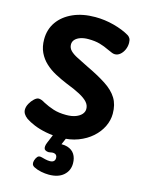

<svg xmlns="http://www.w3.org/2000/svg" viewBox="-148 -862 921 1213"><g transform="rotate(15 312.5 -255.0)"><path d="M546.1 -716.9Q555.2 -711.7 561.8 -701.1Q568.4 -690.4 568.4 -671.1Q568.4 -646.7 558.6 -625.4Q548.7 -604.1 533.2 -591.5Q517.8 -578.9 500.1 -578.9Q490.3 -578.9 480.6 -582.8Q470.8 -586.7 452 -595.1Q422 -609.8 390.5 -618.9Q359 -628.1 314 -628.1Q285.6 -628.1 263.6 -620.7Q241.7 -613.3 228.9 -599.7Q216.2 -586 216.2 -567.6Q216.2 -544.7 232.6 -527.8Q248.9 -511 279.6 -495.6Q310.3 -480.1 352.3 -459.1Q430.3 -422.1 481.9 -388.4Q533.6 -354.7 559.2 -313.4Q584.8 -272.1 584.8 -212.2Q584.8 -169.2 564.9 -127.9Q545.1 -86.7 507.9 -53.6Q470.8 -20.6 419 -0.8Q367.2 19 302.6 19Q252.6 19 208.2 10.3Q163.8 1.6 129.3 -12.8Q94.8 -27.1 72.8 -42.3Q41.7 -65.6 41.7 -94Q41.7 -113.8 53 -134.3Q64.3 -154.8 80.1 -169.3Q95.8 -183.9 108.9 -183.9Q116.9 -183.9 127.4 -180.1Q137.9 -176.2 150.9 -168.2Q181.2 -152.2 217.1 -140.4Q252.9 -128.7 301.6 -128.7Q338.1 -128.7 363.4 -138.3Q388.8 -148 402.2 -163.5Q415.6 -179 415.6 -197.8Q415.6 -222.7 398.1 -242.1Q380.7 -261.6 345.3 -280.6Q310 -299.7 254.2 -321.1Q213.3 -338.1 175.5 -358.3Q137.7 -378.4 108.2 -405.9Q78.7 -433.3 61.4 -469.8Q44.1 -506.3 44.1 -555Q44.1 -620.1 78.8 -669.3Q113.6 -718.4 175.9 -746.2Q238.2 -774 321 -774Q383 -774 443.5 -757.9Q504 -741.9 546.1 -716.9ZM293.3 264Q269.1 264 242.6 258.7Q216.1 253.4 194.6 242.2Q182.2 235.4 179.5 224.8Q176.8 214.1 180.8 201.1Q184.8 187.1 193.9 175.8Q203 164.4 221.8 169.4Q230.8 171.9 246.9 175.8Q263.1 179.7 277.1 179.7Q294.7 179.7 303 172Q311.3 164.3 311.3 151.3Q311.3 133.3 299.1 127Q286.8 120.7 268.4 125.3Q255.4 128.6 244.1 125.4Q232.7 122.3 227.7 115.3Q223.7 107.3 224.7 96.4Q225.7 85.4 231.7 71.4L260.6 1.6H345.8L311.4 80.9L278.6 62.9Q328.3 52.3 360.3 62.2Q392.3 72 407.9 96.6Q423.4 121.2 423.4 156Q423.4 203.7 389.2 233.8Q355 264 293.3 264Z"/></g></svg>

Font: Playpen Sans Thai
Style: Regular
Weight: 400
Designer: Sirin Gunkloy, Laura Meseguer, Veronika Burian, José Scaglione
Foundry: TypeTogether
Version: Version 2.000